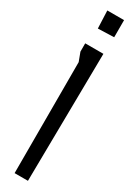

<svg xmlns="http://www.w3.org/2000/svg" viewBox="-240 -912 659 923"><g transform="rotate(30 89.0 -450.0)"><path d="M45 -900H138V-805L49 -802ZM124 0H50V-616L32 -664V-710H133Z"/></g></svg>

Font: Bahiana
Style: Regular
Weight: 400
Designer: Pablo Cosgaya & Dani Raskovsky
Foundry: Pablo Cosgaya & Dani Raskovsky
Version: Version 1.005